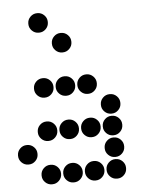

<svg xmlns="http://www.w3.org/2000/svg" viewBox="-55 -841 710 883"><g transform="rotate(-5 300.0 -400.0)"><path d="M149 -795Q131 -795 118 -782Q105 -769 105 -751V-749Q105 -731 118 -718Q131 -705 149 -705H151Q169 -705 182 -718Q195 -731 195 -749V-751Q195 -769 182 -782Q169 -795 151 -795ZM249 -695Q231 -695 218 -682Q205 -669 205 -651V-649Q205 -631 218 -618Q231 -605 249 -605H251Q269 -605 282 -618Q295 -631 295 -649V-651Q295 -669 282 -682Q269 -695 251 -695ZM149 -495Q131 -495 118 -482Q105 -469 105 -451V-449Q105 -431 118 -418Q131 -405 149 -405H151Q169 -405 182 -418Q195 -431 195 -449V-451Q195 -469 182 -482Q169 -495 151 -495ZM249 -495Q231 -495 218 -482Q205 -469 205 -451V-449Q205 -431 218 -418Q231 -405 249 -405H251Q269 -405 282 -418Q295 -431 295 -449V-451Q295 -469 282 -482Q269 -495 251 -495ZM349 -495Q331 -495 318 -482Q305 -469 305 -451V-449Q305 -431 318 -418Q331 -405 349 -405H351Q369 -405 382 -418Q395 -431 395 -449V-451Q395 -469 382 -482Q369 -495 351 -495ZM449 -395Q431 -395 418 -382Q405 -369 405 -351V-349Q405 -331 418 -318Q431 -305 449 -305H451Q469 -305 482 -318Q495 -331 495 -349V-351Q495 -369 482 -382Q469 -395 451 -395ZM149 -295Q131 -295 118 -282Q105 -269 105 -251V-249Q105 -231 118 -218Q131 -205 149 -205H151Q169 -205 182 -218Q195 -231 195 -249V-251Q195 -269 182 -282Q169 -295 151 -295ZM249 -295Q231 -295 218 -282Q205 -269 205 -251V-249Q205 -231 218 -218Q231 -205 249 -205H251Q269 -205 282 -218Q295 -231 295 -249V-251Q295 -269 282 -282Q269 -295 251 -295ZM349 -295Q331 -295 318 -282Q305 -269 305 -251V-249Q305 -231 318 -218Q331 -205 349 -205H351Q369 -205 382 -218Q395 -231 395 -249V-251Q395 -269 382 -282Q369 -295 351 -295ZM449 -295Q431 -295 418 -282Q405 -269 405 -251V-249Q405 -231 418 -218Q431 -205 449 -205H451Q469 -205 482 -218Q495 -231 495 -249V-251Q495 -269 482 -282Q469 -295 451 -295ZM49 -195Q31 -195 18 -182Q5 -169 5 -151V-149Q5 -131 18 -118Q31 -105 49 -105H51Q69 -105 82 -118Q95 -131 95 -149V-151Q95 -169 82 -182Q69 -195 51 -195ZM449 -195Q431 -195 418 -182Q405 -169 405 -151V-149Q405 -131 418 -118Q431 -105 449 -105H451Q469 -105 482 -118Q495 -131 495 -149V-151Q495 -169 482 -182Q469 -195 451 -195ZM149 -95Q131 -95 118 -82Q105 -69 105 -51V-49Q105 -31 118 -18Q131 -5 149 -5H151Q169 -5 182 -18Q195 -31 195 -49V-51Q195 -69 182 -82Q169 -95 151 -95ZM249 -95Q231 -95 218 -82Q205 -69 205 -51V-49Q205 -31 218 -18Q231 -5 249 -5H251Q269 -5 282 -18Q295 -31 295 -49V-51Q295 -69 282 -82Q269 -95 251 -95ZM349 -95Q331 -95 318 -82Q305 -69 305 -51V-49Q305 -31 318 -18Q331 -5 349 -5H351Q369 -5 382 -18Q395 -31 395 -49V-51Q395 -69 382 -82Q369 -95 351 -95ZM449 -95Q431 -95 418 -82Q405 -69 405 -51V-49Q405 -31 418 -18Q431 -5 449 -5H451Q469 -5 482 -18Q495 -31 495 -49V-51Q495 -69 482 -82Q469 -95 451 -95Z"/></g></svg>

Font: Doto Black Rounded Black
Style: Regular
Weight: 900
Monospace: yes
Version: Version 1.000